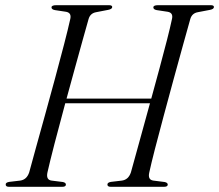

<svg xmlns="http://www.w3.org/2000/svg" viewBox="-20 -720 844 740"><path d="M163 -56Q156.5 -27 178.5 -24L222.5 -18.5Q234 -16 234 -8.5Q234 0 219.5 0H15Q2 0 2 -8.5Q1 -16.5 15.5 -19L58 -24Q83 -27.5 92.5 -55.5Q102 -91.5 118.5 -150.5Q135 -209.5 154.2 -279.2Q173.5 -349 192.5 -419.2Q211.5 -489.5 227 -549.2Q242.5 -609 251 -647.5Q256 -670.5 235 -674.5L192 -681Q178.5 -683.5 178.5 -691.5Q178.5 -700 197 -700H400Q412.5 -700 412.5 -693Q412.5 -685 397 -682L350.5 -673Q328 -669 321.5 -647Q312 -614.5 298.5 -565.2Q285 -516 268.8 -457.8Q252.5 -399.5 236.5 -340H563Q579.5 -400 595.2 -458.2Q611 -516.5 623.5 -565.5Q636 -614.5 643 -647.5Q648 -670.5 627 -674.5L584 -681Q571 -683.5 571 -691.5Q571 -700 589 -700H792.5Q804.5 -700 804.5 -693Q804.5 -685 789.5 -682L742.5 -673Q720 -669 713.5 -647Q702.5 -608 685.5 -546.8Q668.5 -485.5 649 -414.2Q629.5 -343 610.8 -273Q592 -203 577.2 -145.8Q562.5 -88.5 555.5 -56Q548.5 -27 571 -24L614.5 -18.5Q626.5 -16 626.5 -8.5Q626.5 0 611.5 0H407.5Q394 0 394 -8.5Q393.5 -16.5 407.5 -19L450 -24Q475 -27.5 484.5 -55.5Q496 -97.5 516 -169.5Q536 -241.5 558 -322H231.5Q209 -239 190.2 -166.5Q171.5 -94 163 -56Z"/></svg>

Font: Fraunces 72pt S000 Light
Style: Italic
Weight: 300
Italic angle: -16°
Version: Version 1.000; ttfautohint (v1.8.3)